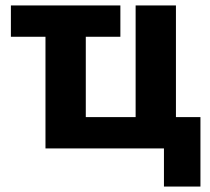

<svg xmlns="http://www.w3.org/2000/svg" viewBox="-20 -545 771 705"><path d="M582 140V0H147V-410H20V-525H422V-410H295V-115H478V-525H626V-115H716V140Z"/></svg>

Font: IBM Plex Sans Var
Style: Regular
Weight: 400
Designer: Mike Abbink, Paul van der Laan, Pieter van Rosmalen
Foundry: Bold Monday
Version: Version 3.000